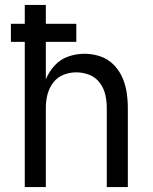

<svg xmlns="http://www.w3.org/2000/svg" viewBox="-20 -755 616 775"><path d="M80 0H165V-320Q165 -347 171.5 -373Q178 -399 194.5 -421Q211 -443 236 -453Q261 -463 288 -463Q315 -463 340.5 -453Q366 -443 382.5 -421Q399 -399 405 -373Q411 -347 411 -320V0H496V-320Q496 -352 491 -383.5Q486 -415 473 -444Q460 -473 437 -495.5Q414 -518 383.5 -528Q353 -538 321 -538Q288 -538 256 -527Q224 -516 201 -491Q178 -466 165 -435V-586H288V-659H165V-735H80V-659H24V-586H80Z"/></svg>

Font: Iosevka Sparkle
Style: Regular
Weight: 400
Designer: Belleve Invis
Foundry: Belleve Invis
Version: Version 4.5.0; ttfautohint (v1.8.3)